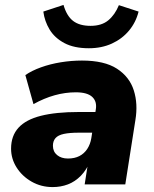

<svg xmlns="http://www.w3.org/2000/svg" viewBox="-20 -749 626 780"><path d="M194 11Q147 11 108.5 -11Q70 -33 47.5 -68.5Q25 -104 25 -145Q25 -197 55 -230Q85 -263 146 -278.5Q207 -294 300 -294H379L365 -210H300Q263 -210 239.5 -205Q216 -200 205.5 -188Q195 -176 195 -157Q195 -133 212 -119Q229 -105 256 -105Q283 -105 302.5 -115Q322 -125 334.5 -144Q347 -163 351 -188L369 -303Q375 -336 355 -355Q335 -374 288 -374Q245 -374 202 -362Q159 -350 116 -326L83 -444Q109 -462 146.5 -475.5Q184 -489 227 -496Q270 -503 313 -503Q404 -503 455 -470Q506 -437 523.5 -382Q541 -327 530 -261L489 0H324L339 -96H347Q332 -59 308.5 -35Q285 -11 256 0Q227 11 194 11ZM341 -553Q281 -553 241.5 -574Q202 -595 181.5 -629Q161 -663 156 -702L238 -729Q251 -684 277 -664Q303 -644 348 -644Q393 -644 420 -666.5Q447 -689 463 -728L543 -702Q532 -658 504 -624.5Q476 -591 434.5 -572Q393 -553 341 -553Z"/></svg>

Font: Nunito Sans 12pt Black
Style: Italic
Weight: 900
Italic angle: -9°
Designer: Vernon Adams
Foundry: Vernon Adams
Version: Version 3.101;gftools[0.9.27]